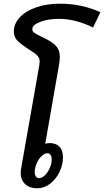

<svg xmlns="http://www.w3.org/2000/svg" viewBox="-20 -1010 564 1040"><path d="M155 -852Q155 -841 164 -834Q173 -827 199 -814L237 -795Q274 -775 289 -754Q304 -733 304 -703Q304 -681 298 -649L225 -231Q236 -235 248 -235Q283 -235 302 -215.5Q321 -196 321 -158Q321 -117 302 -78Q283 -39 251 -14.5Q219 10 180 10Q141 10 116.5 -12.5Q92 -35 92 -73Q92 -79 94 -95L193 -657Q195 -671 195 -677Q195 -694 184 -707Q173 -720 143 -738Q95 -769 75 -789Q55 -809 55 -839Q55 -882 87.5 -916.5Q120 -951 177 -970.5Q234 -990 305 -990Q422 -990 524 -944L484 -861Q388 -908 299 -908Q241 -908 198 -891.5Q155 -875 155 -852ZM237 -180Q221 -180 205 -164.5Q189 -149 178.5 -125Q168 -101 168 -77Q168 -63 174.5 -54Q181 -45 191 -45Q207 -45 223 -60.5Q239 -76 249.5 -99.5Q260 -123 260 -146Q260 -161 254 -170.5Q248 -180 237 -180Z"/></svg>

Font: KoHo SemiBold
Style: Italic
Weight: 600
Italic angle: -10°
Version: Version 1.000; ttfautohint (v1.6)